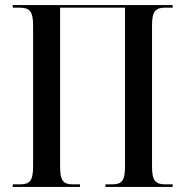

<svg xmlns="http://www.w3.org/2000/svg" viewBox="-20 -734 712 754"><path d="M30 0H294V-10H267C228 -10 216 -24 216 -81V-704H471V-82C471 -24 459 -10 419 -10H394V0H658V-10H630C590 -10 577 -24 577 -81V-634C577 -690 590 -704 630 -704H658V-714H30V-704H55C97 -704 110 -690 110 -633V-81C110 -24 97 -10 58 -10H30Z"/></svg>

Font: Noto Serif Display Condensed Medium
Style: Regular
Weight: 500
Width: 3
Designer: Monotype Design Team
Foundry: Monotype Imaging Inc.
Version: Version 2.009